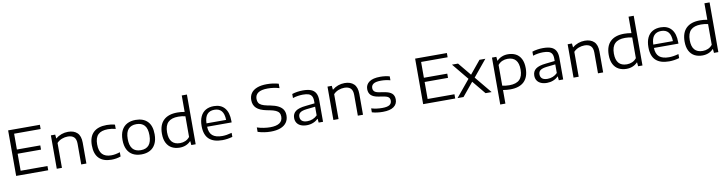

<svg xmlns="http://www.w3.org/2000/svg" viewBox="-24 -1830 11646 3073"><g transform="rotate(-10 5798.5 -294.0)"><path d="M182 -69H618V0H97V-740H613V-671H182V-414H562V-345.5H182Z M757 -542.5H827L833 -480.5H838.5Q878 -514.5 929 -532.8Q980 -551 1035.5 -551Q1131 -551 1184.8 -499.5Q1238.5 -448 1238.5 -338.5V0H1154.5V-336Q1154.5 -411 1119.8 -444.2Q1085 -477.5 1018 -477.5Q970.5 -477.5 923 -459.5Q875.5 -441.5 841 -404.5V0H757Z M1374.5 -271Q1374.5 -410.5 1448.5 -480.8Q1522.5 -551 1664.5 -551Q1737.5 -551 1797 -533.5V-464Q1764.5 -472.5 1734.5 -476.8Q1704.5 -481 1671 -481Q1564.5 -481 1512.8 -430.8Q1461 -380.5 1461 -272.5Q1461 -163 1509.5 -111.5Q1558 -60 1654 -60Q1686 -60 1720 -66Q1754 -72 1797 -85.5V-16Q1726 9.5 1645.5 9.5Q1514 9.5 1444.2 -60.8Q1374.5 -131 1374.5 -271Z M1873 -271.5Q1873 -364 1905 -426.5Q1937 -489 1995.5 -520Q2054 -551 2134.5 -551Q2258 -551 2326.8 -481.2Q2395.5 -411.5 2395.5 -271.5Q2395.5 -179 2363.2 -116Q2331 -53 2272.2 -21.8Q2213.5 9.5 2134.5 9.5Q2054.5 9.5 1996 -21Q1937.5 -51.5 1905.2 -114.5Q1873 -177.5 1873 -271.5ZM2311 -270.5Q2311 -381.5 2265.2 -431.8Q2219.5 -482 2134.5 -482Q2049.5 -482 2003.8 -432Q1958 -382 1958 -272Q1958 -59 2134.5 -59Q2311 -59 2311 -270.5Z M2511.5 -260Q2511.5 -403.5 2588.5 -477.5Q2665.5 -551.5 2813 -551.5Q2870 -551.5 2930.5 -540.5V-808H3014.5V0H2943.5L2938 -62.5H2932.5Q2901 -28.5 2855.5 -9.8Q2810 9 2756 9Q2683.5 9 2628.8 -19.8Q2574 -48.5 2542.8 -108.5Q2511.5 -168.5 2511.5 -260ZM2930.5 -134V-470Q2877.5 -483.5 2815.5 -483.5Q2704.5 -483.5 2650.5 -430.5Q2596.5 -377.5 2596.5 -267Q2596.5 -61.5 2773.5 -61.5Q2819.5 -61.5 2860 -79Q2900.5 -96.5 2930.5 -134Z M3642 -244.5H3243.5Q3247 -145.5 3299.5 -100.8Q3352 -56 3458 -56Q3526 -56 3613 -80V-14.5Q3527 9.5 3447 9.5Q3304.5 9.5 3231.5 -59.2Q3158.5 -128 3158.5 -271Q3158.5 -361.5 3187.8 -424.2Q3217 -487 3272.2 -519Q3327.5 -551 3405 -551Q3519.5 -551 3580.8 -478.5Q3642 -406 3642 -268.5ZM3243 -299.5H3562Q3559.5 -398 3520 -445Q3480.5 -492 3404 -492Q3327 -492 3286.2 -444.8Q3245.5 -397.5 3243 -299.5Z M4025 -23.5V-95.5Q4076.5 -78.5 4132.2 -69.8Q4188 -61 4237.5 -61Q4440.5 -61 4440.5 -198.5Q4440.5 -236.5 4424 -261.2Q4407.5 -286 4371.8 -302.2Q4336 -318.5 4274.5 -330.5L4229.5 -339Q4117 -361 4065 -410.2Q4013 -459.5 4013 -541.5Q4013 -606.5 4045.5 -653Q4078 -699.5 4142.8 -724.5Q4207.5 -749.5 4302.5 -749.5Q4404 -749.5 4492 -723.5V-651.5Q4402 -679 4303 -679Q4199.5 -679 4149.2 -644.5Q4099 -610 4099 -545Q4099 -507.5 4113.5 -482.5Q4128 -457.5 4161 -441Q4194 -424.5 4250.5 -413L4295.5 -404.5Q4378 -388.5 4428.8 -361.5Q4479.5 -334.5 4502.8 -295.5Q4526 -256.5 4526 -202.5Q4526 -135.5 4492 -87.8Q4458 -40 4392.8 -15.2Q4327.5 9.5 4236 9.5Q4182.5 9.5 4128.5 1Q4074.5 -7.5 4025 -23.5Z M5084.5 -348.5V0H5013.5L5007.5 -61.5H5002Q4971.5 -29 4923.2 -10Q4875 9 4822 9Q4764 9 4722.8 -9.2Q4681.5 -27.5 4660.2 -61Q4639 -94.5 4639 -139.5Q4639 -210 4690.2 -248.8Q4741.5 -287.5 4854.5 -298.5L5001.5 -314.5V-352.5Q5001.5 -404 4984 -432.8Q4966.5 -461.5 4932.2 -473Q4898 -484.5 4842.5 -484.5Q4804 -484.5 4760.5 -478Q4717 -471.5 4676.5 -458V-524Q4714.5 -537 4761.5 -544Q4808.5 -551 4852.5 -551Q4931.5 -551 4982.2 -532Q5033 -513 5058.8 -468.5Q5084.5 -424 5084.5 -348.5ZM5001.5 -119.5V-260L4859.5 -244.5Q4787 -236 4755.8 -212.5Q4724.5 -189 4724.5 -146Q4724.5 -101.5 4753.5 -77.2Q4782.5 -53 4841 -53Q4886 -53 4927.5 -69.8Q4969 -86.5 5001.5 -119.5Z M5252.5 -542.5H5322.5L5328.5 -480.5H5334Q5373.5 -514.5 5424.5 -532.8Q5475.5 -551 5531 -551Q5626.5 -551 5680.2 -499.5Q5734 -448 5734 -338.5V0H5650V-336Q5650 -411 5615.2 -444.2Q5580.5 -477.5 5513.5 -477.5Q5466 -477.5 5418.5 -459.5Q5371 -441.5 5336.5 -404.5V0H5252.5Z M5880 -14V-78Q5925.5 -65 5968.5 -59.2Q6011.5 -53.5 6058 -53.5Q6139 -53.5 6175 -76.8Q6211 -100 6211 -145Q6211 -169 6202.5 -185Q6194 -201 6173.5 -211.8Q6153 -222.5 6117 -229L6025 -244Q5943.5 -257.5 5907.2 -294Q5871 -330.5 5871 -392Q5871 -465 5930.5 -508Q5990 -551 6111.5 -551Q6191 -551 6262 -531V-467Q6190 -487.5 6112 -487.5Q6026 -487.5 5989.5 -463Q5953 -438.5 5953 -395Q5953 -362 5973.2 -341Q5993.5 -320 6044 -311L6136 -296Q6218 -282.5 6255.5 -248.2Q6293 -214 6293 -150.5Q6293 -75 6233.5 -32.8Q6174 9.5 6057 9.5Q5957 9.5 5880 -14Z M6796.5 -69H7232.5V0H6711.5V-740H7227.5V-671H6796.5V-414H7176.5V-345.5H6796.5Z M7597.5 -275 7824.5 0H7725.5L7546.5 -217L7367.5 0H7270.5L7496.5 -273.5L7275.5 -542.5H7374L7548.5 -331L7722.5 -542.5H7818Z M7925.5 -542.5H7996.5L8002.5 -479H8007.5Q8039 -513 8084.8 -532Q8130.5 -551 8184.5 -551Q8256 -551 8310.5 -523.2Q8365 -495.5 8396.8 -435.2Q8428.5 -375 8428.5 -282Q8428.5 -138 8352 -64.2Q8275.5 9.5 8127.5 9.5Q8075.5 9.5 8009.5 -0.5V220H7925.5ZM8343.5 -275Q8343.5 -480 8166.5 -480Q8120.5 -480 8080 -462.5Q8039.5 -445 8009.5 -407.5V-72Q8033 -65.5 8063.2 -62Q8093.5 -58.5 8124.5 -58.5Q8236 -58.5 8289.8 -111.5Q8343.5 -164.5 8343.5 -275Z M8987.5 -348.5V0H8916.5L8910.5 -61.5H8905Q8874.5 -29 8826.2 -10Q8778 9 8725 9Q8667 9 8625.8 -9.2Q8584.5 -27.5 8563.2 -61Q8542 -94.5 8542 -139.5Q8542 -210 8593.2 -248.8Q8644.5 -287.5 8757.5 -298.5L8904.5 -314.5V-352.5Q8904.5 -404 8887 -432.8Q8869.5 -461.5 8835.2 -473Q8801 -484.5 8745.5 -484.5Q8707 -484.5 8663.5 -478Q8620 -471.5 8579.5 -458V-524Q8617.5 -537 8664.5 -544Q8711.5 -551 8755.5 -551Q8834.5 -551 8885.2 -532Q8936 -513 8961.8 -468.5Q8987.5 -424 8987.5 -348.5ZM8904.5 -119.5V-260L8762.5 -244.5Q8690 -236 8658.8 -212.5Q8627.5 -189 8627.5 -146Q8627.5 -101.5 8656.5 -77.2Q8685.5 -53 8744 -53Q8789 -53 8830.5 -69.8Q8872 -86.5 8904.5 -119.5Z M9155.5 -542.5H9225.5L9231.5 -480.5H9237Q9276.5 -514.5 9327.5 -532.8Q9378.5 -551 9434 -551Q9529.5 -551 9583.2 -499.5Q9637 -448 9637 -338.5V0H9553V-336Q9553 -411 9518.2 -444.2Q9483.5 -477.5 9416.5 -477.5Q9369 -477.5 9321.5 -459.5Q9274 -441.5 9239.5 -404.5V0H9155.5Z M9773 -260Q9773 -403.5 9850 -477.5Q9927 -551.5 10074.5 -551.5Q10131.5 -551.5 10192 -540.5V-808H10276V0H10205L10199.5 -62.5H10194Q10162.5 -28.5 10117 -9.8Q10071.5 9 10017.5 9Q9945 9 9890.2 -19.8Q9835.5 -48.5 9804.2 -108.5Q9773 -168.5 9773 -260ZM10192 -134V-470Q10139 -483.5 10077 -483.5Q9966 -483.5 9912 -430.5Q9858 -377.5 9858 -267Q9858 -61.5 10035 -61.5Q10081 -61.5 10121.5 -79Q10162 -96.5 10192 -134Z M10903.5 -244.5H10505Q10508.5 -145.5 10561 -100.8Q10613.5 -56 10719.5 -56Q10787.5 -56 10874.5 -80V-14.5Q10788.5 9.5 10708.5 9.5Q10566 9.5 10493 -59.2Q10420 -128 10420 -271Q10420 -361.5 10449.2 -424.2Q10478.5 -487 10533.8 -519Q10589 -551 10666.5 -551Q10781 -551 10842.2 -478.5Q10903.5 -406 10903.5 -268.5ZM10504.5 -299.5H10823.5Q10821 -398 10781.5 -445Q10742 -492 10665.5 -492Q10588.5 -492 10547.8 -444.8Q10507 -397.5 10504.5 -299.5Z M11006 -260Q11006 -403.5 11083 -477.5Q11160 -551.5 11307.5 -551.5Q11364.5 -551.5 11425 -540.5V-808H11509V0H11438L11432.5 -62.5H11427Q11395.5 -28.5 11350 -9.8Q11304.5 9 11250.5 9Q11178 9 11123.2 -19.8Q11068.5 -48.5 11037.2 -108.5Q11006 -168.5 11006 -260ZM11425 -134V-470Q11372 -483.5 11310 -483.5Q11199 -483.5 11145 -430.5Q11091 -377.5 11091 -267Q11091 -61.5 11268 -61.5Q11314 -61.5 11354.5 -79Q11395 -96.5 11425 -134Z"/></g></svg>

Font: Encode Sans Expanded
Style: Regular
Weight: 400
Width: 7
Designer: Multiple Designers
Foundry: Impallari Type
Version: Version 2.000